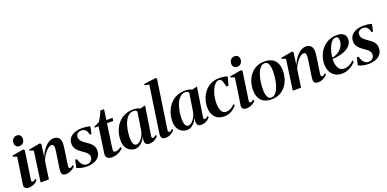

<svg xmlns="http://www.w3.org/2000/svg" viewBox="-6 -1736 5381 2668"><g transform="rotate(-20 2685.0 -402.0)"><path d="M96 11.5Q78.5 11.5 62.8 5Q47 -1.5 38.5 -17Q30 -32.5 33.5 -58Q34.5 -65 38.8 -91.8Q43 -118.5 49.2 -159.2Q55.5 -200 62.8 -248.8Q70 -297.5 77.5 -349.2Q85 -401 91.5 -449L34 -469.5L36 -484.5L204 -514L223 -499L161 -80.5Q158.5 -61.5 164.2 -55.2Q170 -49 178.5 -49Q189.5 -49 199.5 -54.2Q209.5 -59.5 223.5 -74.5L234.5 -53Q221.5 -36 201.8 -21.2Q182 -6.5 155.5 2.5Q129 11.5 96 11.5ZM173 -576Q142 -576 125 -595.5Q108 -615 108 -640.5Q108 -677.5 128.8 -702.2Q149.5 -727 185.5 -727Q220 -727 236.2 -706.8Q252.5 -686.5 252.5 -662Q252.5 -626.5 232 -601.2Q211.5 -576 173 -576Z M443.5 -316.5Q458 -353.5 479.8 -388.8Q501.5 -424 528.8 -452.8Q556 -481.5 587.5 -498.5Q619 -515.5 654 -515.5Q705 -515.5 729.5 -485.8Q754 -456 754 -411Q754 -387.5 750.8 -359.8Q747.5 -332 742.8 -301Q738 -270 733.5 -238Q729 -209 724.2 -177.5Q719.5 -146 716 -119.5Q712.5 -93 711 -77.5Q711 -61 716 -55Q721 -49 729.5 -49Q738.5 -49 750.5 -55Q762.5 -61 776 -75.5L786.5 -55.5Q774.5 -40.5 754.8 -25.2Q735 -10 707 0.8Q679 11.5 642.5 11.5Q628.5 11.5 615 5.8Q601.5 0 593 -13Q584.5 -26 584.5 -47.5Q584.5 -57 586.5 -76.2Q588.5 -95.5 592 -120.8Q595.5 -146 599.8 -173Q604 -200 608 -224.5Q611.5 -250.5 615.2 -274.8Q619 -299 622 -320.2Q625 -341.5 626.5 -358.5Q628 -375.5 628 -386Q628 -403 624.8 -414.2Q621.5 -425.5 613.8 -431.2Q606 -437 591.5 -437Q572.5 -437 550 -421.5Q527.5 -406 505.2 -380Q483 -354 464.2 -322Q445.5 -290 434.5 -256.5L398.5 0H275.5L338.5 -449L281 -469.5L283 -484.5L450 -514L468.5 -499Z M1170.5 -391.5H1145Q1140.5 -430 1117.8 -458Q1095 -486 1055 -486Q1032 -486 1013.5 -477.8Q995 -469.5 984 -454Q973 -438.5 973 -415.5Q973 -391.5 984.5 -372.2Q996 -353 1015.5 -336.5Q1035 -320 1059 -304Q1093 -281.5 1117.5 -259.8Q1142 -238 1155.5 -212.5Q1169 -187 1169 -152.5Q1169 -112.5 1154 -82Q1139 -51.5 1111 -30.8Q1083 -10 1044.5 0.8Q1006 11.5 959.5 11.5Q928 11.5 897.2 6.2Q866.5 1 843.2 -7.2Q820 -15.5 810 -22.5L835.5 -132H861Q868.5 -101 882.2 -74.8Q896 -48.5 918 -32.5Q940 -16.5 971.5 -16.5Q995 -16.5 1013.8 -26.8Q1032.5 -37 1043.2 -55Q1054 -73 1054 -96Q1054 -120 1042.8 -138.5Q1031.5 -157 1011 -173.5Q990.5 -190 962.5 -208.5Q936.5 -226 913.2 -246.8Q890 -267.5 875.8 -294.5Q861.5 -321.5 861.5 -357.5Q861.5 -407.5 888.2 -442.2Q915 -477 962.5 -495.2Q1010 -513.5 1072.5 -513.5Q1095.5 -513.5 1119.2 -511Q1143 -508.5 1162.5 -504.8Q1182 -501 1192 -496.5Z M1384 -181Q1380 -154 1377.2 -133.2Q1374.5 -112.5 1373 -98.2Q1371.5 -84 1371.5 -74.5Q1371.5 -60 1380.8 -54.2Q1390 -48.5 1402.5 -48.5Q1423 -48.5 1445.5 -58.2Q1468 -68 1486 -85.5L1496 -62.5Q1475 -37 1445.8 -20.5Q1416.5 -4 1385.5 3.5Q1354.5 11 1327.5 11Q1287 11 1263.8 -8Q1240.5 -27 1243 -63Q1243.5 -69.5 1245 -81.5Q1246.5 -93.5 1248.8 -109.8Q1251 -126 1254.2 -147Q1257.5 -168 1261 -193L1299 -458.5H1241.5L1244.5 -475.5L1316 -506.5Q1330 -521 1345.5 -548Q1361 -575 1375 -604.5Q1389 -634 1397 -656H1452.5L1431 -502.5H1522.5L1516 -458.5H1424Z M1939.5 -83Q1936.5 -63 1941.5 -55.8Q1946.5 -48.5 1957 -48.5Q1967 -48.5 1979 -54.8Q1991 -61 2003 -75.5L2014 -54.5Q2003 -40 1984 -24.5Q1965 -9 1939.8 1Q1914.5 11 1883 11Q1844.5 11 1829.5 -12.2Q1814.5 -35.5 1819 -68L1827.5 -120.5Q1817 -88.5 1794 -58.2Q1771 -28 1740 -8.5Q1709 11 1673 11Q1632 11 1596.8 -9Q1561.5 -29 1540 -69.2Q1518.5 -109.5 1518.5 -170.5Q1518.5 -224 1531.8 -274.5Q1545 -325 1570.5 -368.5Q1596 -412 1633.8 -444.8Q1671.5 -477.5 1721.2 -496Q1771 -514.5 1831.5 -514.5Q1861.5 -514.5 1885.8 -508.2Q1910 -502 1931 -491.5L2006 -510.5ZM1876.5 -464.5Q1873.5 -475 1861.2 -483.5Q1849 -492 1828.5 -492Q1789.5 -492 1760.2 -471.2Q1731 -450.5 1710.2 -415.2Q1689.5 -380 1676.8 -336.2Q1664 -292.5 1658 -246.2Q1652 -200 1652 -158Q1652 -112.5 1659.8 -86.8Q1667.5 -61 1680.8 -50.5Q1694 -40 1710.5 -40Q1728.5 -40 1746.8 -51.5Q1765 -63 1782.2 -83.8Q1799.5 -104.5 1813 -132.5Q1826.5 -160.5 1834 -193.5Z M2181 -77.5Q2180 -61 2185.5 -55Q2191 -49 2199.5 -49Q2208.5 -49 2220.2 -54.8Q2232 -60.5 2245.5 -75.5L2256.5 -55Q2240 -34.5 2219 -19.5Q2198 -4.5 2172.8 3.5Q2147.5 11.5 2118.5 11.5Q2100 11.5 2086 5Q2072 -1.5 2064.5 -15.5Q2057 -29.5 2057 -52.5Q2057 -57.5 2058 -65.5Q2059 -73.5 2060.2 -84.2Q2061.5 -95 2063.5 -106L2160 -761.5L2092.5 -778.5L2095 -793.5L2273.5 -817L2289 -804.5Z M2706.5 -83Q2703.5 -63 2708.5 -55.8Q2713.5 -48.5 2724 -48.5Q2734 -48.5 2746 -54.8Q2758 -61 2770 -75.5L2781 -54.5Q2770 -40 2751 -24.5Q2732 -9 2706.8 1Q2681.5 11 2650 11Q2611.5 11 2596.5 -12.2Q2581.5 -35.5 2586 -68L2594.5 -120.5Q2584 -88.5 2561 -58.2Q2538 -28 2507 -8.5Q2476 11 2440 11Q2399 11 2363.8 -9Q2328.5 -29 2307 -69.2Q2285.5 -109.5 2285.5 -170.5Q2285.5 -224 2298.8 -274.5Q2312 -325 2337.5 -368.5Q2363 -412 2400.8 -444.8Q2438.5 -477.5 2488.2 -496Q2538 -514.5 2598.5 -514.5Q2628.5 -514.5 2652.8 -508.2Q2677 -502 2698 -491.5L2773 -510.5ZM2643.5 -464.5Q2640.5 -475 2628.2 -483.5Q2616 -492 2595.5 -492Q2556.5 -492 2527.2 -471.2Q2498 -450.5 2477.2 -415.2Q2456.5 -380 2443.8 -336.2Q2431 -292.5 2425 -246.2Q2419 -200 2419 -158Q2419 -112.5 2426.8 -86.8Q2434.5 -61 2447.8 -50.5Q2461 -40 2477.5 -40Q2495.5 -40 2513.8 -51.5Q2532 -63 2549.2 -83.8Q2566.5 -104.5 2580 -132.5Q2593.5 -160.5 2601 -193.5Z M2991 11Q2904 11 2855.8 -42.8Q2807.5 -96.5 2807.5 -187Q2807.5 -250.5 2827.2 -309.2Q2847 -368 2884.8 -414.5Q2922.5 -461 2977.8 -488Q3033 -515 3103.5 -515Q3131.5 -515 3165 -510.2Q3198.5 -505.5 3223 -495.5L3188.5 -370H3159Q3146.5 -418 3137.5 -444.2Q3128.5 -470.5 3117.5 -480.5Q3106.5 -490.5 3088 -490.5Q3062.5 -490.5 3037.5 -468.2Q3012.5 -446 2992 -406Q2971.5 -366 2959 -312Q2946.5 -258 2946.5 -193.5Q2946.5 -145 2957 -111Q2967.5 -77 2987.8 -59Q3008 -41 3036.5 -41Q3060.5 -41 3084.2 -50.2Q3108 -59.5 3129.2 -74.5Q3150.5 -89.5 3166.5 -107L3178 -86Q3159.5 -62 3132.5 -39.8Q3105.5 -17.5 3070 -3.2Q3034.5 11 2991 11Z M3316 11.5Q3298.5 11.5 3282.8 5Q3267 -1.5 3258.5 -17Q3250 -32.5 3253.5 -58Q3254.5 -65 3258.8 -91.8Q3263 -118.5 3269.2 -159.2Q3275.5 -200 3282.8 -248.8Q3290 -297.5 3297.5 -349.2Q3305 -401 3311.5 -449L3254 -469.5L3256 -484.5L3424 -514L3443 -499L3381 -80.5Q3378.5 -61.5 3384.2 -55.2Q3390 -49 3398.5 -49Q3409.5 -49 3419.5 -54.2Q3429.5 -59.5 3443.5 -74.5L3454.5 -53Q3441.5 -36 3421.8 -21.2Q3402 -6.5 3375.5 2.5Q3349 11.5 3316 11.5ZM3393 -576Q3362 -576 3345 -595.5Q3328 -615 3328 -640.5Q3328 -677.5 3348.8 -702.2Q3369.5 -727 3405.5 -727Q3440 -727 3456.2 -706.8Q3472.5 -686.5 3472.5 -662Q3472.5 -626.5 3452 -601.2Q3431.5 -576 3393 -576Z M3769 -517Q3838.5 -517 3883.2 -491.8Q3928 -466.5 3949.5 -420.2Q3971 -374 3971 -309.5Q3971 -247 3952.8 -189Q3934.5 -131 3898.8 -85.8Q3863 -40.5 3810.5 -14Q3758 12.5 3689.5 12.5Q3620 12.5 3575.2 -13.2Q3530.5 -39 3509 -85.5Q3487.5 -132 3487.5 -194Q3487.5 -258.5 3506.2 -316.8Q3525 -375 3561.2 -420.2Q3597.5 -465.5 3649.8 -491.2Q3702 -517 3769 -517ZM3765.5 -492.5Q3735 -492.5 3711 -471Q3687 -449.5 3669.8 -413.8Q3652.5 -378 3641.5 -334Q3630.5 -290 3625.2 -243.8Q3620 -197.5 3620 -156.5Q3620 -113.5 3627.5 -81Q3635 -48.5 3651.5 -30.5Q3668 -12.5 3694 -12.5Q3724.5 -12.5 3748.5 -34Q3772.5 -55.5 3789.5 -91.5Q3806.5 -127.5 3817.5 -171.5Q3828.5 -215.5 3833.8 -261.2Q3839 -307 3839 -348Q3839 -387 3833.5 -419.8Q3828 -452.5 3812.2 -472.5Q3796.5 -492.5 3765.5 -492.5Z M4172.5 -316.5Q4187 -353.5 4208.8 -388.8Q4230.5 -424 4257.8 -452.8Q4285 -481.5 4316.5 -498.5Q4348 -515.5 4383 -515.5Q4434 -515.5 4458.5 -485.8Q4483 -456 4483 -411Q4483 -387.5 4479.8 -359.8Q4476.5 -332 4471.8 -301Q4467 -270 4462.5 -238Q4458 -209 4453.2 -177.5Q4448.5 -146 4445 -119.5Q4441.5 -93 4440 -77.5Q4440 -61 4445 -55Q4450 -49 4458.5 -49Q4467.5 -49 4479.5 -55Q4491.5 -61 4505 -75.5L4515.5 -55.5Q4503.5 -40.5 4483.8 -25.2Q4464 -10 4436 0.8Q4408 11.5 4371.5 11.5Q4357.5 11.5 4344 5.8Q4330.5 0 4322 -13Q4313.5 -26 4313.5 -47.5Q4313.5 -57 4315.5 -76.2Q4317.5 -95.5 4321 -120.8Q4324.5 -146 4328.8 -173Q4333 -200 4337 -224.5Q4340.5 -250.5 4344.2 -274.8Q4348 -299 4351 -320.2Q4354 -341.5 4355.5 -358.5Q4357 -375.5 4357 -386Q4357 -403 4353.8 -414.2Q4350.5 -425.5 4342.8 -431.2Q4335 -437 4320.5 -437Q4301.5 -437 4279 -421.5Q4256.5 -406 4234.2 -380Q4212 -354 4193.2 -322Q4174.5 -290 4163.5 -256.5L4127.5 0H4004.5L4067.5 -449L4010 -469.5L4012 -484.5L4179 -514L4197.5 -499Z M4938 -91Q4923 -70.5 4893.2 -46.5Q4863.5 -22.5 4822 -5.8Q4780.5 11 4729 11Q4682 11 4646.5 -5Q4611 -21 4587.8 -49Q4564.5 -77 4552.8 -113Q4541 -149 4541 -189.5Q4541 -257.5 4563 -317Q4585 -376.5 4625 -421.5Q4665 -466.5 4719.2 -492Q4773.5 -517.5 4838 -517.5Q4885 -517.5 4914.8 -504.5Q4944.5 -491.5 4959 -468.8Q4973.5 -446 4973.5 -415.5Q4973.5 -374 4955.5 -343Q4937.5 -312 4906.8 -290.2Q4876 -268.5 4837.8 -254.8Q4799.5 -241 4757.5 -234Q4715.5 -227 4676 -226Q4673.5 -191 4678 -158.2Q4682.5 -125.5 4694.8 -99.8Q4707 -74 4729 -59.2Q4751 -44.5 4784 -44.5Q4813.5 -44.5 4839.2 -53.5Q4865 -62.5 4886.8 -78Q4908.5 -93.5 4926 -112ZM4814.5 -491Q4787.5 -491 4764.2 -469.5Q4741 -448 4723 -412.5Q4705 -377 4693.5 -333Q4682 -289 4677.5 -244.5Q4707.5 -248.5 4734.5 -260Q4761.5 -271.5 4784 -289Q4806.5 -306.5 4823 -329Q4839.5 -351.5 4848.8 -377.8Q4858 -404 4858 -433Q4858 -464 4847 -477.5Q4836 -491 4814.5 -491Z M5334.5 -391.5H5309Q5304.5 -430 5281.8 -458Q5259 -486 5219 -486Q5196 -486 5177.5 -477.8Q5159 -469.5 5148 -454Q5137 -438.5 5137 -415.5Q5137 -391.5 5148.5 -372.2Q5160 -353 5179.5 -336.5Q5199 -320 5223 -304Q5257 -281.5 5281.5 -259.8Q5306 -238 5319.5 -212.5Q5333 -187 5333 -152.5Q5333 -112.5 5318 -82Q5303 -51.5 5275 -30.8Q5247 -10 5208.5 0.8Q5170 11.5 5123.5 11.5Q5092 11.5 5061.2 6.2Q5030.5 1 5007.2 -7.2Q4984 -15.5 4974 -22.5L4999.5 -132H5025Q5032.5 -101 5046.2 -74.8Q5060 -48.5 5082 -32.5Q5104 -16.5 5135.5 -16.5Q5159 -16.5 5177.8 -26.8Q5196.5 -37 5207.2 -55Q5218 -73 5218 -96Q5218 -120 5206.8 -138.5Q5195.5 -157 5175 -173.5Q5154.5 -190 5126.5 -208.5Q5100.5 -226 5077.2 -246.8Q5054 -267.5 5039.8 -294.5Q5025.5 -321.5 5025.5 -357.5Q5025.5 -407.5 5052.2 -442.2Q5079 -477 5126.5 -495.2Q5174 -513.5 5236.5 -513.5Q5259.5 -513.5 5283.2 -511Q5307 -508.5 5326.5 -504.8Q5346 -501 5356 -496.5Z"/></g></svg>

Font: Merriweather 144pt SemiBold
Style: Italic
Weight: 600
Italic angle: -7.8°
Version: Version 2.101